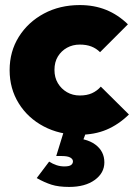

<svg xmlns="http://www.w3.org/2000/svg" viewBox="-20 -521 541 758"><path d="M293 11Q215 11 152.5 -22Q90 -55 54 -113Q18 -171 18 -244Q18 -318 54.5 -376Q91 -434 153.5 -467.5Q216 -501 295 -501Q352 -501 399 -482Q446 -463 485 -425L375 -315Q360 -330 340.5 -337.5Q321 -345 295 -345Q267 -345 244.5 -332.5Q222 -320 208.5 -298Q195 -276 195 -245Q195 -215 208.5 -192.5Q222 -170 244.5 -157Q267 -144 295 -144Q323 -144 343 -153Q363 -162 378 -179L489 -69Q448 -29 400.5 -9Q353 11 293 11ZM253 217Q211 217 183 208Q155 199 125 182L174 117Q188 126 203 131Q218 136 234 136Q253 136 260.5 130.5Q268 125 268 116Q268 107 257.5 101Q247 95 224 95H202L235 -12H325L297 62L251 23Q320 23 356 49.5Q392 76 392 120Q392 162 354 189.5Q316 217 253 217Z"/></svg>

Font: Outfit Thin ExtraBold
Style: Regular
Weight: 800
Version: Version 1.100;gftools[0.9.27]